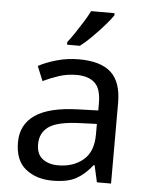

<svg xmlns="http://www.w3.org/2000/svg" viewBox="-54 -811 670 865"><g transform="rotate(5 280.5 -378.0)"><path d="M288 -545Q386 -545 433 -502Q480 -459 480 -365V0H416L399 -76H395Q360 -32 321.5 -11Q283 10 215 10Q142 10 94 -28.5Q46 -67 46 -149Q46 -229 109 -272.5Q172 -316 303 -320L394 -323V-355Q394 -422 365 -448Q336 -474 283 -474Q241 -474 203 -461.5Q165 -449 132 -433L105 -499Q140 -518 188 -531.5Q236 -545 288 -545ZM314 -259Q214 -255 175.5 -227Q137 -199 137 -148Q137 -103 164.5 -82Q192 -61 235 -61Q303 -61 348 -98.5Q393 -136 393 -214V-262ZM429 -756Q417 -738 392 -709.5Q367 -681 338.5 -652.5Q310 -624 286 -606H228V-618Q243 -637 260.5 -663Q278 -689 295 -716.5Q312 -744 323 -766H429Z"/></g></svg>

Font: Noto Sans Tai Viet
Style: Regular
Weight: 400
Designer: Monotype Design Team
Foundry: Monotype Imaging Inc.
Version: Version 2.003; ttfautohint (v1.8.4.7-5d5b)